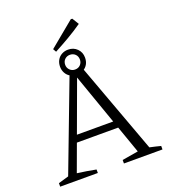

<svg xmlns="http://www.w3.org/2000/svg" viewBox="-167 -1071 1045 1189"><g transform="rotate(-20 355.5 -476.0)"><path d="M625 -40Q643 -36 661 -32Q679 -28 697 -23V0H443V-23L549 -41L344 -623H361L148 -43Q180 -39 210 -34Q240 -29 271 -23V0H23V-23L91 -43L321 -649H401ZM193 -221V-267H519V-221ZM358 -616Q334 -616 315.5 -626.5Q297 -637 286.5 -656Q276 -675 276 -698Q276 -722 286.5 -741Q297 -760 316 -770.5Q335 -781 358 -781Q394 -781 417.5 -757.5Q441 -734 441 -699Q441 -674 430.5 -655.5Q420 -637 401 -626.5Q382 -616 358 -616ZM358 -650Q380 -650 393.5 -664Q407 -678 407 -698Q407 -720 393 -733.5Q379 -747 358 -747Q338 -747 324 -733.5Q310 -720 310 -698Q310 -678 324 -664Q338 -650 358 -650ZM285 -794 273 -815 439 -952H449L476 -908Q430 -876 382 -848Q334 -820 285 -794Z"/></g></svg>

Font: Piazzolla 24pt Light
Style: Regular
Weight: 300
Designer: Juan Pablo del Peral
Foundry: Huerta Tipografica
Version: Version 2.005